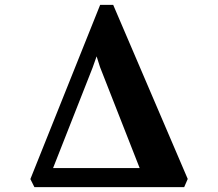

<svg xmlns="http://www.w3.org/2000/svg" viewBox="-20 -767 894 787"><path d="M121 0 104.5 -33 390.5 -747H444L749.5 -33.5L735 0ZM197.5 -78H552.5L390 -492L376 -536L359.5 -489.5Z"/></svg>

Font: Merriweather 72pt ExtraBold
Style: Regular
Weight: 800
Version: Version 2.100